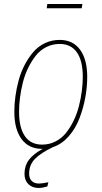

<svg xmlns="http://www.w3.org/2000/svg" viewBox="-20 -726 503 949"><path d="M387.2 -706.1 383.8 -685.1H210.9L213.9 -706.1ZM242.2 1Q180.7 30.3 152.3 59.8Q124 89.4 124 131.8Q124 156.2 137 168.7Q149.9 181.2 172.9 181.2Q188.5 181.2 219.2 174.8L213.9 195.8Q188 203.1 170.9 203.1Q139.6 203.1 120.4 184.3Q101.1 165.5 101.1 132.8Q101.1 93.3 122.8 64.2Q144.5 35.2 190.9 9.8H188Q122.1 9.8 86.4 -38.8Q50.8 -87.4 50.8 -173.8Q50.8 -210.9 56.2 -250.2Q61.5 -289.6 72.5 -329.8Q83.5 -370.1 102.1 -405.5Q120.6 -440.9 144.5 -468.8Q168.5 -496.6 202.1 -512.7Q235.8 -528.8 274.9 -528.8Q340.3 -528.8 375.7 -480.5Q411.1 -432.1 411.1 -346.2Q411.1 -296.4 401.6 -244.1Q392.1 -191.9 372.8 -141.4Q353.5 -90.8 319.6 -52.2Q285.6 -13.7 242.2 1ZM74.2 -173.8Q74.2 -94.2 103.3 -52.7Q132.3 -11.2 188 -11.2Q224.1 -11.2 254.9 -27.1Q285.6 -43 306.9 -69.8Q328.1 -96.7 344.5 -130.6Q360.8 -164.6 370.4 -202.6Q379.9 -240.7 384.5 -276.6Q389.2 -312.5 389.2 -346.2Q389.2 -425.8 359.9 -467.3Q330.6 -508.8 274.9 -508.8Q239.3 -508.8 208.5 -493.2Q177.7 -477.5 156.5 -450.4Q135.3 -423.3 118.9 -389.6Q102.5 -356 93 -317.9Q83.5 -279.8 78.9 -243.7Q74.2 -207.5 74.2 -173.8Z"/></svg>

Font: Fira Sans Compressed Thin
Style: Italic
Weight: 100
Width: 3
Italic angle: -8°
Designer: Carrois Corporate & Edenspiekermann AG
Foundry: Carrois Corporate GbR & Edenspiekermann AG
Version: Version 4.203;PS 004.203;hotconv 1.0.88;makeotf.lib2.5.64775